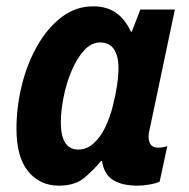

<svg xmlns="http://www.w3.org/2000/svg" viewBox="-20 -576 598 606"><path d="M166 10Q106 10 69 -35Q32 -80 32 -170Q32 -239 49 -307.5Q66 -376 98 -432Q130 -488 174.5 -522Q219 -556 274 -556Q318 -556 347 -535Q376 -514 393 -476H396L423 -546H532L453 -171Q449 -157 449 -145Q449 -110 479 -110Q495 -110 508 -115L484 -3Q472 3 451.5 6.5Q431 10 415 10Q365 10 336.5 -8Q308 -26 302 -68H299Q277 -41 247 -15.5Q217 10 166 10ZM227 -104Q254 -104 275.5 -123.5Q297 -143 312 -174Q327 -205 336 -241Q354 -312 354 -363Q354 -398 340 -420Q326 -442 296 -442Q268 -442 245 -416.5Q222 -391 205.5 -351.5Q189 -312 180.5 -268.5Q172 -225 172 -190Q172 -104 227 -104Z"/></svg>

Font: Noto Sans SemiCondensed
Style: Bold Italic
Weight: 700
Width: 4
Italic angle: -12°
Designer: Monotype Design Team
Foundry: Monotype Imaging Inc.
Version: Version 2.013; ttfautohint (v1.8.4.7-5d5b)